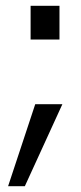

<svg xmlns="http://www.w3.org/2000/svg" viewBox="-20 -491 280 665"><path d="M8 154 102 -130H196L66 154ZM86 -354V-471H186V-354Z"/></svg>

Font: Hanken Grotesk
Style: Regular
Weight: 400
Designer: Alfredo Marco Pradil
Foundry: Hanken Design Co.
Version: Version 3.013